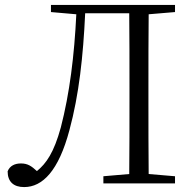

<svg xmlns="http://www.w3.org/2000/svg" viewBox="-20 -745 793 780"><path d="M187 -696 290 -687C282 -520 263 -366 227 -227C199 -125 168 -81 130 -50C108 -70 93 -81 65 -81C41 -81 20 -72 11 -49C11 -6 36 15 78 15C153 15 218 -51 262 -216C301 -360 318 -517 326 -691H505C506 -593 506 -491 506 -390V-335C506 -234 506 -136 505 -38L400 -29V0H691V-29L584 -38C583 -137 583 -235 583 -335V-390C583 -490 583 -590 584 -687L691 -696V-725H187Z"/></svg>

Font: Noto Serif SC Light
Style: Regular
Weight: 300
Designer: Ryoko NISHIZUKA 西塚涼子 (kana & ideographs); Frank Grießhammer (Latin, Greek & Cyrillic); Wenlong ZHANG 张文龙 (bopomofo); San
Foundry: Adobe
Version: Version 2.001;hotconv 1.1.0;makeotfexe 2.6.0